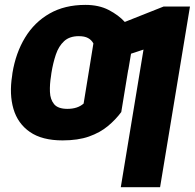

<svg xmlns="http://www.w3.org/2000/svg" viewBox="-20 -573 809 797"><path d="M768.6 -545.9 644.5 204.1H481.4L575.7 -367.2L523.9 -350.1L512.7 -283.2H512.2L483.4 -107.9Q460 -76.2 427.5 -49.3Q395 -22.5 349.4 -6.3Q303.7 9.8 239.7 9.8Q154.8 9.8 104.2 -25.1Q53.7 -60.1 35.9 -120.8Q18.1 -181.6 30.3 -258.3L31.7 -270Q45.4 -353.5 84.2 -417.2Q123 -481 185.8 -516.8Q248.5 -552.7 334.5 -552.7Q390.6 -552.7 431.4 -531.5Q472.2 -510.3 498 -481.9L659.2 -545.9ZM259.8 -121.1Q302.2 -121.1 327.1 -143.1L352.1 -296.4L367.7 -392.6Q359.9 -407.2 345.5 -415Q331.1 -422.9 307.1 -422.9Q268.6 -422.9 246.1 -402.1Q223.6 -381.3 211.9 -346.7Q200.2 -312 193.4 -270L191.9 -258.3Q186 -222.7 187.3 -191.4Q188.5 -160.2 204.6 -140.6Q220.7 -121.1 259.8 -121.1Z"/></svg>

Font: Inter Display ExtraBold
Style: Italic
Weight: 800
Italic angle: -9.39999°
Designer: Rasmus Andersson
Foundry: rsms
Version: Version 4.000;git-a52131595